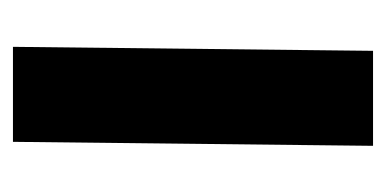

<svg xmlns="http://www.w3.org/2000/svg" viewBox="-166 -740 582 289"><g transform="rotate(90 124.5 -595.0)"><path d="M193 -324H50L56 -866H199Z"/></g></svg>

Font: Covid19
Style: Regular
Weight: 400
Designer: Peter Wiegel
Foundry: (c) CAT - Ing. Peter Wiegel.  for Rudolf Maass + Partner GmbH
Version: Version 001.000